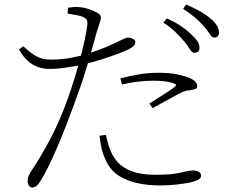

<svg xmlns="http://www.w3.org/2000/svg" viewBox="-20 -789 1040 847"><path d="M792 -607Q776 -626 754 -647.5Q732 -669 701 -689L716 -708Q753 -691 779 -673.5Q805 -656 822 -639Q842 -621 851 -607Q860 -593 860 -578Q860 -567 854 -561.5Q848 -556 838 -556Q827 -556 817.5 -572Q808 -588 792 -607ZM878 -674Q861 -694 840.5 -711.5Q820 -729 788 -750L801 -769Q839 -753 865.5 -737.5Q892 -722 909 -707Q929 -690 937.5 -675Q946 -660 946 -645Q946 -634 940 -628.5Q934 -623 925 -623Q915 -623 905 -639.5Q895 -656 878 -674ZM278 -729 280 -755Q294 -757 306.5 -758Q319 -759 336 -757Q349 -756 370 -749.5Q391 -743 408 -733.5Q425 -724 425 -713Q425 -706 422 -695.5Q419 -685 415 -673Q411 -661 407 -649Q398 -616 384 -566Q370 -516 352.5 -460Q335 -404 315 -352Q296 -298 275 -244Q254 -190 233 -140.5Q212 -91 192 -51Q172 -11 155 15Q146 28 139 33Q132 38 121 38Q113 38 107.5 29.5Q102 21 102 10Q102 3 103 -2.5Q104 -8 107 -14.5Q110 -21 115 -30Q157 -92 200 -172.5Q243 -253 282 -362Q296 -402 309.5 -446Q323 -490 334.5 -533.5Q346 -577 354 -614.5Q362 -652 365 -679Q367 -695 361.5 -703Q356 -711 342 -716Q326 -721 309 -724Q292 -727 278 -729ZM83 -585Q112 -557 139 -541.5Q166 -526 204 -526Q249 -526 290.5 -533.5Q332 -541 364 -551Q412 -566 450.5 -582.5Q489 -599 516 -613Q526 -618 533 -620.5Q540 -623 546 -623Q553 -623 560 -620.5Q567 -618 572 -614Q577 -610 577 -605Q577 -594 570.5 -587Q564 -580 547 -571Q537 -566 504.5 -553.5Q472 -541 430 -527.5Q388 -514 348 -505Q317 -498 276 -491.5Q235 -485 197 -485Q171 -485 147 -493.5Q123 -502 102 -521Q81 -540 64 -571ZM518 -416 511 -443Q546 -453 590 -460.5Q634 -468 679 -468Q729 -468 763.5 -460.5Q798 -453 817 -445Q832 -438 841 -429Q850 -420 850 -409Q850 -398 840 -395.5Q830 -393 818 -391Q804 -390 792.5 -386Q781 -382 761 -371Q742 -361 710.5 -343.5Q679 -326 653 -312L639 -332Q657 -344 680.5 -358.5Q704 -373 724 -386.5Q744 -400 751 -406Q763 -416 747 -421Q728 -428 704.5 -430.5Q681 -433 658 -433Q621 -433 585.5 -428.5Q550 -424 518 -416ZM447 -194 419 -190Q422 -162 428.5 -133Q435 -104 451 -73Q471 -34 507 -12Q543 10 589 19.5Q635 29 685 29Q726 29 759.5 25Q793 21 815 17Q834 13 850.5 6Q867 -1 867 -14Q867 -22 862 -27Q857 -32 849 -34.5Q841 -37 832 -37Q816 -37 797.5 -32Q779 -27 748.5 -22.5Q718 -18 665 -18Q599 -18 553 -37Q507 -56 482 -96Q468 -119 460 -145Q452 -171 447 -194Z"/></svg>

Font: Early Summer Mincho VF
Style: Regular
Weight: 250
Designer: GuiWonder
Version: Version 1.002